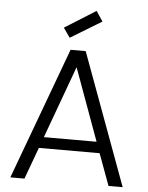

<svg xmlns="http://www.w3.org/2000/svg" viewBox="-60 -952 772 1001"><g transform="rotate(5 326.0 -452.0)"><path d="M484.9 -166H167L106 0H32.2L287.1 -689.9H366.2L620.1 0H545.9ZM188 -224.1H463.9L326.2 -602.1ZM242.2 -801.8 404.8 -903.8 439.9 -851.1 276.9 -752Z"/></g></svg>

Font: PoppinsZ Light
Style: Regular
Weight: 300
Designer: Ninad Kale (Devanagari), Jonny Pinhorn (Latin)
Foundry: Indian Type Foundry
Version: Version 3.002;FEAKit 1.0